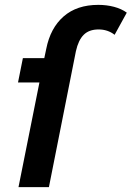

<svg xmlns="http://www.w3.org/2000/svg" viewBox="-20 -769 541 789"><path d="M56 0 142 -430H54L74 -530H162L170 -568Q187 -654 241.5 -701.5Q296 -749 384 -749Q418 -749 448.5 -741Q479 -733 501 -717L451 -626Q423 -648 385 -648Q346 -648 324 -626Q302 -604 292 -559L181 0Z"/></svg>

Font: Montserrat Thin SemiBold
Style: Italic
Weight: 600
Italic angle: -11.3°
Version: Version 9.000